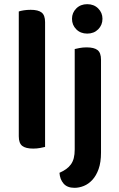

<svg xmlns="http://www.w3.org/2000/svg" viewBox="-20 -705 571 920"><path d="M196 -1Q188 1 172.5 4Q157 7 139 7Q103 7 86.5 -6Q70 -19 70 -52V-650Q78 -653 93.5 -655.5Q109 -658 127 -658Q163 -658 179.5 -645Q196 -632 196 -599ZM265 123Q283 115 296.5 105.5Q310 96 319.5 83Q329 70 333.5 52.5Q338 35 338 11V-470Q346 -472 361.5 -475Q377 -478 395 -478Q431 -478 447.5 -465Q464 -452 464 -419V26Q464 73 452.5 105Q441 137 422.5 157Q404 177 381.5 186Q359 195 337 195Q302 195 284.5 174.5Q267 154 265 123ZM325 -615Q325 -644 345.5 -664.5Q366 -685 398 -685Q430 -685 450.5 -664.5Q471 -644 471 -615Q471 -585 450.5 -564.5Q430 -544 398 -544Q366 -544 345.5 -564.5Q325 -585 325 -615Z"/></svg>

Font: Baloo Bhai 2 SemiBold
Style: Regular
Weight: 600
Designer: Supriya Tembe, Noopur Datye and Ek Type
Foundry: Ek Type
Version: Version 1.640;PS 1.000;hotconv 16.6.51;makeotf.lib2.5.65220;